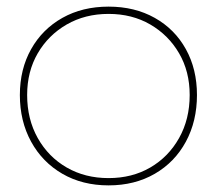

<svg xmlns="http://www.w3.org/2000/svg" viewBox="-20 -550 655 580"><path d="M40 -263Q40 -341 74 -401.5Q108 -462 168.5 -496Q229 -530 308 -530Q387 -530 447.5 -496Q508 -462 541.5 -401.5Q575 -341 575 -263Q575 -184 541.5 -122Q508 -60 447.5 -25Q387 10 308 10Q229 10 168.5 -25Q108 -60 74 -122Q40 -184 40 -263ZM553 -263Q553 -334 521 -389Q489 -444 434 -476Q379 -508 308 -508Q237 -508 181.5 -476Q126 -444 94 -389Q62 -334 62 -263Q62 -190 94 -133Q126 -76 181.5 -44Q237 -12 308 -12Q379 -12 434 -44Q489 -76 521 -133Q553 -190 553 -263Z"/></svg>

Font: Mach Thin
Style: Regular
Weight: 250
Version: Version 1.002